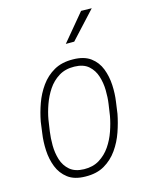

<svg xmlns="http://www.w3.org/2000/svg" viewBox="-115 -822 702 905"><g transform="rotate(-15 236.0 -369.0)"><path d="M43.9 -238.3 51.3 -293.5Q59.1 -335.9 74.5 -378.9Q89.8 -421.9 116 -458.5Q142.1 -495.1 180.7 -517.1Q219.2 -539.1 273.9 -538.1Q327.1 -537.6 358.9 -514.2Q390.6 -490.7 405 -453.4Q419.4 -416 421.6 -373.5Q423.8 -331.1 418 -292L410.2 -235.8Q402.3 -194.3 387.2 -150.6Q372.1 -106.9 346.2 -70.1Q320.3 -33.2 282 -10.7Q243.7 11.7 189 10.7Q135.3 10.3 103.5 -13.9Q71.8 -38.1 57.1 -75.7Q42.5 -113.3 40.3 -156.2Q38.1 -199.2 43.9 -238.3ZM88.9 -293.9 80.6 -237.8Q76.2 -207 76.4 -170.7Q76.7 -134.3 86.9 -101.3Q97.2 -68.4 122.1 -46.9Q147 -25.4 190.9 -24.4Q234.4 -23.4 266.4 -43.2Q298.3 -63 319.8 -94.5Q341.3 -126 354.2 -163.3Q367.2 -200.7 373.5 -235.8L381.8 -292.5Q386.2 -322.3 385.5 -358.2Q384.8 -394 374.5 -426.5Q364.3 -459 339.8 -480.7Q315.4 -502.4 271.5 -503.4Q227.1 -504.4 195.1 -484.6Q163.1 -464.8 141.8 -432.9Q120.6 -400.9 107.7 -364.3Q94.7 -327.6 88.9 -293.9ZM260.3 -617.2 370.1 -749 421.9 -748 301.3 -617.2Z"/></g></svg>

Font: Roboto Condensed ExtraLight
Style: Italic
Weight: 250
Italic angle: -12°
Designer: Christian Robertson
Foundry: Google
Version: Version 3.008; 2023